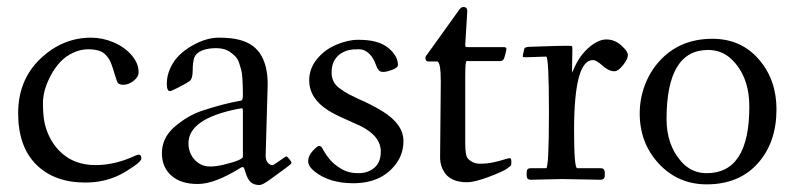

<svg xmlns="http://www.w3.org/2000/svg" viewBox="-20 -510 2271 550"><path d="M241 -402.1Q273.7 -402.1 305.1 -388.8Q336.4 -375.5 356.7 -352.3Q377 -329.1 377 -303Q377 -289.6 362.5 -278.3Q348.1 -267.1 333.4 -267.1Q318.6 -267.1 315.2 -276.9Q311.8 -286.6 308.6 -297Q305.4 -307.4 303.6 -313.6Q301.8 -319.8 298.3 -328.4Q294.9 -336.9 291.6 -341.9Q288.3 -346.9 282.8 -352.8Q277.3 -358.6 271 -361.8Q255.6 -368.9 233.3 -368.9Q210.9 -368.9 189.6 -359Q168.2 -349.1 152.7 -332.5Q137.2 -315.9 125.7 -294.4Q103 -252 103 -214.4Q103 -176.8 108.9 -153Q114.7 -129.2 127.1 -108Q139.4 -86.9 157 -71.3Q195.1 -37.1 253.9 -37.1Q309.6 -37.1 367.4 -64Q374 -66.9 377.4 -66.9Q385 -66.9 385 -55.9Q385 -48.8 363.6 -33.8Q342.3 -18.8 323.7 -9.5Q279.3 12.9 224.1 12.9Q135.5 12.9 83.7 -38.7Q32 -90.3 32 -185.5Q32 -280.8 95.3 -341.4Q158.7 -402.1 241 -402.1Z M746.8 -268.1 741 -64Q741 -44.9 754.6 -38.3Q757.3 -37.1 760.5 -37.1Q763.7 -37.1 781.1 -49.6Q798.6 -62 800.5 -62Q802.5 -62 808.7 -54.3Q814.9 -46.6 814.9 -43.8Q814.9 -41 808.2 -35.9Q801.5 -30.8 786.5 -19.8Q771.5 -8.8 751.7 5.6Q731.9 20 723.1 20Q714.4 20 708.1 17.6Q701.9 15.1 698.2 11.8Q694.6 8.5 691.3 2.9Q688 -2.7 686.5 -6.6Q685.1 -10.5 683 -17.1Q680.9 -23.7 679.4 -27.8Q677.2 -34.4 668.9 -29.1Q594.7 17.1 546.4 17.1Q498 17.1 470.9 -7Q443.8 -31 443.8 -71Q443.8 -116 481 -147.5Q517.8 -178.7 556.4 -191.9Q617.9 -212.6 670.9 -221.9Q675.8 -222.9 675.8 -237.5Q675.8 -252.2 675.5 -261.7Q675.3 -271.2 674.3 -286.3Q673.3 -301.3 671 -309.9Q668.7 -318.6 664.9 -330Q661.1 -341.3 654.8 -347.8Q648.4 -354.2 639.9 -360.4Q624 -372.1 599.5 -372.1Q575 -372.1 558.2 -365.1Q541.5 -358.2 536.7 -345.3Q532 -332.5 532 -308.1Q532 -283.7 522.3 -277.1Q512.7 -270.5 491.7 -259.8Q470.7 -249 466.8 -249Q457.8 -249 457.8 -270.6Q457.8 -292.2 467.5 -314.1Q477.3 -335.9 493.4 -351.7Q509.5 -367.4 529.8 -378.9Q570.1 -402.1 606.6 -402.1Q643.1 -402.1 666.3 -395.8Q689.5 -389.4 704.6 -378.1Q719.7 -366.7 729.2 -349.6Q746.8 -318.4 746.8 -268.1ZM519.8 -99.1Q519.8 -83 526.7 -68.2Q533.7 -53.5 548.2 -43.2Q562.7 -33 581.2 -33Q599.6 -33 622.3 -38.6Q675.8 -51.8 675.8 -61V-191.9Q675.8 -200 673.5 -200Q671.1 -200 662.4 -198.2Q519.8 -170.4 519.8 -99.1Z M882.1 -18.1Q862.8 -33.2 862.8 -48.3Q862.8 -63.5 875.9 -77.8Q888.9 -92 893.9 -92Q898.9 -92 901.7 -87.9Q904.5 -83.7 908.7 -75.8Q912.8 -67.9 924.1 -54Q935.3 -40 956.5 -27Q977.8 -13.9 1006.2 -13.9Q1034.7 -13.9 1052.7 -29.7Q1070.8 -45.4 1070.8 -75.9Q1070.8 -120.6 1011.2 -149.9Q1000 -155.3 969.4 -168.7Q938.7 -182.1 919.7 -194.1Q865.7 -228.5 865.7 -280Q865.7 -313.2 887.6 -340.3Q909.4 -367.4 942.9 -381.7Q976.3 -396 1005.5 -396Q1034.7 -396 1053.2 -391.2Q1071.8 -386.5 1083.7 -378.8Q1095.7 -371.1 1104.2 -361.3Q1119.9 -343.5 1119.9 -324Q1119.9 -315.9 1103.4 -309.9Q1086.9 -304 1078.4 -304Q1069.8 -304 1066.2 -307.5Q1062.5 -311 1059.9 -316.8Q1057.4 -322.5 1054.7 -329.5Q1052 -336.4 1047.9 -343.4Q1043.7 -350.3 1037.8 -356Q1025.1 -368.9 1007.4 -368.9Q989.7 -368.9 980.2 -366.8Q970.7 -364.7 961.4 -359.7Q952.1 -354.7 945.3 -347.2Q929.9 -330.6 929.9 -302Q929.9 -274.4 951.2 -258.3Q966.6 -246.6 979 -240.2Q991.7 -234.1 998.4 -230.7Q1005.1 -227.3 1006.8 -226.6Q1042.5 -211.4 1075.4 -191.4Q1135.7 -154.3 1135.7 -106Q1135.7 -69.8 1115.2 -41.7Q1074 14.9 991.7 14.9Q924.1 14.9 882.1 -18.1Z M1242.7 -275.9Q1242.7 -334 1231.7 -334H1206.8Q1198.7 -334 1198.7 -344Q1198.7 -349.1 1203.6 -354L1294.7 -481Q1300.5 -490 1307.6 -490Q1318.6 -490 1318.6 -478L1312.7 -382.1Q1312.7 -376.7 1313.7 -375.9Q1314.7 -375 1320.8 -375H1423.8Q1430.7 -375 1430.7 -368.9Q1430.7 -367.7 1427.7 -355.1Q1424.8 -342.5 1421.5 -338.7Q1418.2 -335 1411.6 -335H1316.7Q1312.7 -335 1312.7 -292V-100.1Q1312.7 -63.5 1320.3 -55.7Q1334.5 -41 1354.6 -41Q1374.8 -41 1392.9 -44.9Q1411.1 -48.8 1423.7 -52.9Q1436.3 -56.9 1440.6 -56.9Q1444.8 -56.9 1444.8 -47.5Q1444.8 -38.1 1444 -36.5Q1443.1 -34.9 1432.4 -27Q1421.6 -19 1380.7 -3.5Q1339.8 12 1317.4 12Q1294.9 12 1279.7 5.4Q1264.4 -1.2 1256.1 -12.2Q1240.7 -32.7 1240.7 -59.1Z M1484.6 -345.9Q1477.5 -345.9 1477.5 -348.4Q1477.5 -350.8 1478.3 -354.4Q1479 -357.9 1480.1 -362.1Q1481.2 -366.2 1481.9 -370.1Q1483.4 -376 1499.5 -376Q1583 -378.9 1599.7 -378.9Q1616.5 -378.9 1618 -377.8Q1619.6 -376.7 1619.6 -370.1L1618.7 -312V-305.2L1618.9 -301.3Q1618.9 -302.7 1622.6 -310.1Q1639.2 -349.9 1666.3 -373.4Q1693.4 -397 1716.9 -397Q1740.5 -397 1759.5 -380.1Q1778.6 -363.3 1778.6 -351.9Q1778.6 -340.6 1764.6 -323.2Q1750.7 -305.9 1740.5 -305.9Q1730.2 -305.9 1721.4 -310.9Q1712.6 -315.9 1706.1 -321.8Q1688.5 -337.9 1678.5 -337.9Q1624.5 -337.9 1624.5 -137Q1624.5 -28.1 1633.5 -28.1H1699.5Q1707.8 -28.1 1710.2 -24.3Q1712.6 -20.5 1712.6 -14Q1712.6 -7.6 1712.4 -5.4Q1712.2 -3.2 1710.9 -0.5Q1708.7 4.9 1699.5 4.9L1590.6 2.9L1501.5 4.9Q1493.2 4.9 1490.8 1.1Q1488.5 -2.7 1488.5 -9.6Q1488.5 -16.6 1488.8 -18.8Q1489 -21 1490 -23.4Q1491.7 -28.1 1500.5 -28.1H1544.4Q1552.5 -28.1 1552.5 -188Q1552.5 -347.9 1544.4 -347.9Z M1812.5 -185.1Q1812.5 -227.5 1827.6 -267Q1842.8 -306.4 1869.4 -335.4Q1927.5 -398.9 2020.5 -398.9Q2103 -398.9 2154.1 -339.6Q2204.3 -281.2 2204.3 -197Q2204.3 -102.5 2151.6 -43Q2097.7 18.1 2004.4 18.1Q1922.6 18.1 1867.4 -41Q1812.5 -100.1 1812.5 -185.1ZM1889.4 -168.9Q1889.4 -95 1931.4 -47.4Q1960.7 -13.9 2004.4 -13.9Q2126.5 -13.9 2126.5 -204.1Q2126.5 -291.7 2075 -340.8Q2047.4 -366.9 2008.3 -366.9Q1889.4 -366.9 1889.4 -168.9Z"/></svg>

Font: Fanwood Text
Style: Regular
Weight: 400
Version: Version 1.1001